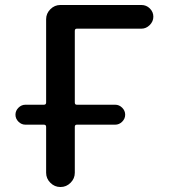

<svg xmlns="http://www.w3.org/2000/svg" viewBox="-20 -750 687 770"><path d="M547 -730Q567 -730 581 -716Q595 -702 595 -683Q595 -664 580.5 -649.5Q566 -635 547 -635H288Q280 -635 280 -626V-339Q280 -330 288 -330H442Q458 -330 470 -318Q482 -306 482 -290Q482 -274 470 -262Q458 -250 442 -250H288Q280 -250 280 -241V-57Q280 -34 263 -17Q246 0 223 0H222Q199 0 182 -17Q165 -34 165 -57V-241Q165 -250 156 -250H82Q66 -250 54 -262Q42 -274 42 -290Q42 -306 54 -318Q66 -330 82 -330H156Q165 -330 165 -339V-673Q165 -696 182 -713Q199 -730 222 -730Z"/></svg>

Font: Rounded Mplus 1c Medium
Style: Regular
Weight: 500
Version: Version 1.059.20150529